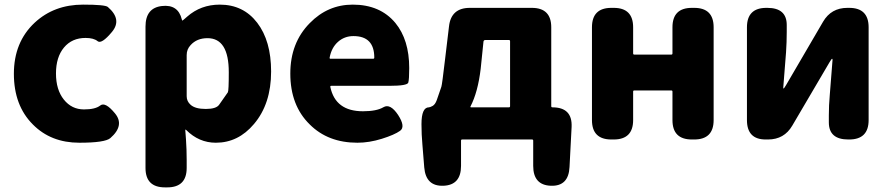

<svg xmlns="http://www.w3.org/2000/svg" viewBox="-20 -603 3847 830"><path d="M323 14Q200 14 122 -65Q40 -147 40 -284Q40 -421 130 -505Q214 -583 339 -583Q434 -583 446 -573Q509 -519 464 -465Q419 -411 402 -425Q385 -439 350 -439Q291 -439 256.5 -397.5Q222 -356 222 -285.5Q222 -215 256 -172.5Q290 -130 343 -130Q392 -130 413.5 -147Q435 -164 477 -113Q520 -61 457 -6Q434 14 323 14Z M693 207Q609 207 609 123V-488Q609 -569 680 -577Q750 -585 766 -519Q767 -514 768.5 -514Q770 -514 789 -531Q848 -583 930 -583Q1032 -583 1092 -504.5Q1152 -426 1152 -294Q1152 -154 1078 -67Q1010 14 913 14Q840 14 785 -41Q781 -45 781 -40L784 0Q787 44 787 88V123Q787 207 703 207ZM965 -204Q969 -210 969 -291Q969 -438 877 -438Q831 -438 804 -408Q787 -390 787 -365V-187Q787 -165 804 -150Q824 -132 869.5 -132Q915 -132 927.5 -150.5Q940 -169 965 -204Z M1525 14Q1398 14 1319 -65Q1235 -147 1235 -285Q1235 -418 1319 -503Q1397 -583 1505 -583Q1623 -583 1689 -504Q1749 -431 1749 -309Q1749 -260 1745 -246Q1741 -232 1664 -232H1412Q1407 -232 1408 -227Q1430 -122 1549 -122Q1608 -122 1637.5 -139.5Q1667 -157 1701 -106Q1734 -55 1709.5 -37.5Q1685 -20 1630.5 -3Q1576 14 1525 14ZM1405 -354Q1404 -349 1409 -349H1593Q1598 -349 1598 -354Q1598 -447 1508 -447Q1469 -447 1441 -422Q1413 -397 1405 -354Z M1897 200Q1821 203 1814 121L1806 22Q1802 -22 1802 -66Q1802 -139 1834 -139Q1839 -139 1850 -145Q1861 -151 1868 -170Q1875 -189 1888 -228Q1891 -236 1904 -347L1921 -489Q1930 -569 2011 -569H2279Q2363 -569 2363 -485V-144Q2363 -139 2368 -139Q2455 -139 2451 -54L2442 119Q2438 203 2361 200Q2285 197 2285 114V5Q2285 0 2280 0H1978Q1973 0 1973 5V114Q1973 197 1897 200ZM2014 -143Q2012 -139 2017 -139H2180Q2185 -139 2185 -144V-425Q2185 -430 2180 -430H2078Q2071 -430 2070 -423L2058 -306Q2046 -205 2014 -143Z M2623 0Q2539 0 2539 -84V-485Q2539 -569 2623 -569H2633Q2717 -569 2717 -485V-372Q2717 -367 2722 -367H2882Q2887 -367 2887 -372V-485Q2887 -569 2971 -569H2981Q3065 -569 3065 -485V-84Q3065 0 2981 0H2971Q2887 0 2887 -84V-207Q2887 -212 2882 -212H2722Q2717 -212 2717 -207V-84Q2717 0 2633 0Z M3290 0Q3209 0 3209 -84V-485Q3209 -569 3293 -569H3297Q3381 -569 3381 -495V-465Q3381 -421 3378 -377L3366 -225Q3366 -220 3367.5 -220Q3369 -220 3378 -235L3538 -509Q3573 -569 3643 -569H3651Q3735 -569 3735 -485V-84Q3735 0 3651 0H3647Q3563 0 3563 -74V-104Q3563 -148 3567 -192L3579 -344Q3579 -349 3577 -349Q3575 -349 3566 -334L3405 -60Q3370 0 3300 0Z"/></svg>

Font: Resource Han Rounded JP Heavy
Style: Regular
Weight: 900
Designer: Cyano Hao (round all glyphs); Ryoko NISHIZUKA 西塚涼子 (kana, bopomofo & ideographs); Paul D. Hunt (Latin, Greek & Cyrillic)
Foundry: Cyano Hao
Version: 0.990